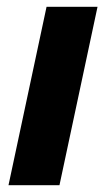

<svg xmlns="http://www.w3.org/2000/svg" viewBox="-20 -545 320 565"><path d="M5 0 117 -525H267L155 0Z"/></svg>

Font: Radio Canada
Style: Italic
Weight: 400
Italic angle: -12°
Designer: Charles Daoud, Etienne Aubert Bonn, Alexandre Saumier Demers, Jacques Le Bailly
Foundry: Radio-Canada
Version: Version 2.104;gftools[0.9.28.dev5+ged2979d]